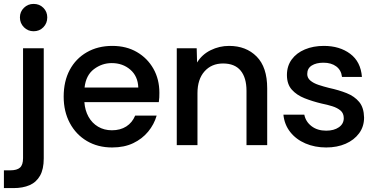

<svg xmlns="http://www.w3.org/2000/svg" viewBox="-52 -743 1923 983"><path d="M-32 220V129H1Q35 129 50.5 115Q66 101 66 67V-496H172V68Q172 123 153 156.5Q134 190 99.5 205Q65 220 17 220ZM120 -583Q91 -583 70.5 -603.5Q50 -624 50 -654Q50 -683 70.5 -703Q91 -723 120 -723Q150 -723 170 -703Q190 -683 190 -654Q190 -624 170 -603.5Q150 -583 120 -583Z M522 12Q449 12 393 -21Q337 -54 305.5 -113Q274 -172 274 -248Q274 -327 305 -385Q336 -443 392.5 -475.5Q449 -508 523 -508Q595 -508 649 -476.5Q703 -445 733.5 -391Q764 -337 764 -268Q764 -254 763.5 -244Q763 -234 761 -220H380Q383 -178 401 -145.5Q419 -113 450 -94.5Q481 -76 521 -76Q564 -76 594.5 -95.5Q625 -115 640 -151H750Q737 -106 706.5 -69Q676 -32 630 -10Q584 12 522 12ZM381 -295H656Q654 -353 615 -386.5Q576 -420 520 -420Q470 -420 429 -389Q388 -358 381 -295Z M853 0V-496H955L957 -423Q982 -464 1026.5 -486Q1071 -508 1121 -508Q1208 -508 1262 -453.5Q1316 -399 1316 -291V0H1210V-278Q1210 -345 1180 -381.5Q1150 -418 1090 -418Q1031 -418 995 -377.5Q959 -337 959 -266V0Z M1618 12Q1560 12 1512 -8.5Q1464 -29 1434 -67Q1404 -105 1399 -156H1506Q1513 -120 1543 -97Q1573 -74 1618 -74Q1658 -74 1683 -91.5Q1708 -109 1708 -138Q1708 -163 1691.5 -177Q1675 -191 1649.5 -199Q1624 -207 1594 -213Q1548 -224 1507.5 -240Q1467 -256 1442 -284Q1417 -312 1417 -359Q1417 -405 1441.5 -438.5Q1466 -472 1509 -490Q1552 -508 1606 -508Q1687 -508 1741 -467.5Q1795 -427 1801 -349H1699Q1695 -384 1669.5 -403Q1644 -422 1604 -422Q1567 -422 1544 -407.5Q1521 -393 1521 -364Q1521 -344 1537 -330.5Q1553 -317 1578.5 -308.5Q1604 -300 1632 -293Q1683 -282 1723 -266Q1763 -250 1787 -221Q1811 -192 1812 -141Q1812 -95 1786.5 -60.5Q1761 -26 1717.5 -7Q1674 12 1618 12Z"/></svg>

Font: Rethink Sans Medium
Style: Regular
Weight: 500
Designer: The Rethink Sans project authors (Hans Thiessen). DM Sans designed by Colophon Foundry.
Foundry: Rethink Communications LLC
Version: Version 1.001